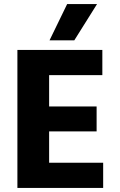

<svg xmlns="http://www.w3.org/2000/svg" viewBox="-20 -918 584 938"><path d="M343 -721H222L308 -898H454ZM484 0H65V-674H480V-551H220V-398H452V-276H220V-123H484Z"/></svg>

Font: Hind Jalandhar
Style: Bold
Weight: 700
Designer: Namrata Goyal
Foundry: Indian Type Foundry
Version: Version 0.702;PS 1.0;hotconv 1.0.81;makeotf.lib2.5.63406